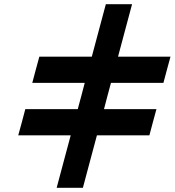

<svg xmlns="http://www.w3.org/2000/svg" viewBox="-20 -895 832 915"><path d="M250 0H375Q386.2 -42 408.4 -125.2Q430.7 -208.5 441.9 -250H691.9Q697.3 -270.5 708.5 -312.3Q719.7 -354 725.6 -375H475.6Q481 -395.5 491.9 -437.3Q502.9 -479 508.8 -500H758.8Q764.2 -520.5 775.4 -562.3Q786.6 -604 792.5 -625H542.5Q553.7 -667 575.9 -750Q598.1 -833 609.4 -875H484.4Q473.1 -833 450.9 -750Q428.7 -667 417.5 -625H167.5Q161.6 -604 150.4 -562.3Q139.2 -520.5 133.8 -500H383.8Q378.4 -479 367.4 -437.5Q356.4 -396 350.6 -375H100.6Q95.2 -354 84 -312.3Q72.8 -270.5 66.9 -250H316.9Q305.7 -208 283.4 -125Q261.2 -42 250 0Z"/></svg>

Font: Faithful 32x
Style: Oblique
Weight: 400
Foundry: Faithful Resource Pack
Version: Version 1.0; January 27, 2023